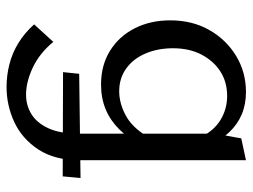

<svg xmlns="http://www.w3.org/2000/svg" viewBox="-110 -352 752 571"><g transform="rotate(90 265.5 -67.0)"><path d="M239 289Q205 289 171.5 280.5Q138 272 108 253.5Q78 235 53 207L105 150Q139 191 181.5 211Q224 231 262 231Q294 231 320 215Q346 199 362 164.5Q378 130 378 73V-332L392 -409L457 -423V71Q457 146 425 194.5Q393 243 343.5 266Q294 289 239 289ZM232 8Q174 8 131 -19Q88 -46 64.5 -92.5Q41 -139 41 -198Q41 -263 69.5 -313.5Q98 -364 146.5 -393.5Q195 -423 254 -423Q291 -423 320.5 -410.5Q350 -398 372.5 -374.5Q395 -351 408 -316L387 -291Q368 -329 336 -348Q304 -367 266 -367Q224 -367 192.5 -346.5Q161 -326 142.5 -290Q124 -254 124 -206Q124 -161 139.5 -124.5Q155 -88 184 -67Q213 -46 252 -46Q287 -46 323 -65Q359 -84 386 -129L414 -113Q392 -73 365 -46Q338 -19 305 -5.5Q272 8 232 8ZM505 122 195 121 200 73 510 69Z"/></g></svg>

Font: Ysabeau Office Medium
Style: Regular
Weight: 500
Designer: Christian Thalmann (Catharsis Fonts)
Version: Version 2.001;gftools[0.9.30]; featfreeze: tnum,lnum,ss02